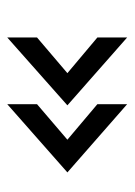

<svg xmlns="http://www.w3.org/2000/svg" viewBox="56 -505 358 510"><g transform="rotate(90 235.0 -250.0)"><path d="M79.6 -90.3V-169.4L174.3 -250L79.6 -329.6V-408.7L259.8 -250ZM256.8 -90.3V-169.4L351.1 -250L256.8 -329.6V-408.7L438 -250Z"/></g></svg>

Font: Acari Sans
Style: Regular
Weight: 400
Designer: Alfredo Marco Pradil and Stefan Peev
Foundry: Hanken Design Co.
Version: Version 1.045;February 4, 2021;FontCreator 13.0.0.2655 64-bi